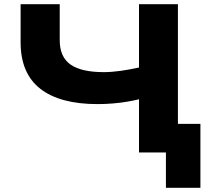

<svg xmlns="http://www.w3.org/2000/svg" viewBox="-20 -725 1037 913"><path d="M769 168V0H641V-253Q617 -247 585 -241.5Q553 -236 516.5 -233Q480 -230 444 -230Q265 -230 171.5 -303Q78 -376 78 -524V-705H264V-534Q264 -454 315.5 -418Q367 -382 473 -382Q510 -382 553 -388Q596 -394 641 -404V-705H826V-136H933V168Z"/></svg>

Font: Nunito Sans 7pt Expanded ExtraBold
Style: Regular
Weight: 800
Width: 7
Designer: Vernon Adams
Foundry: Vernon Adams
Version: Version 3.101;gftools[0.9.27]